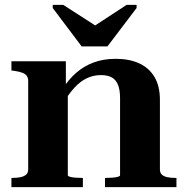

<svg xmlns="http://www.w3.org/2000/svg" viewBox="-20 -770 764 790"><path d="M316 -579H422L542 -737V-750H501L336 -642H408L240 -750H197V-737ZM27 0V-38H32Q50 -38 64.5 -41Q79 -44 87.5 -51.5Q96 -59 96 -73V-436Q96 -450 90 -458Q84 -466 72.5 -470.5Q61 -475 42 -478L27 -480V-518H251V-408L259 -405V-49Q259 -45 268 -42.5Q277 -40 290 -39Q303 -38 316 -38H321V0ZM706 0H412V-38H417Q429 -38 442.5 -39Q456 -40 465 -42.5Q474 -45 474 -49V-366Q474 -400 465.5 -421Q457 -442 440 -451.5Q423 -461 395 -461Q364 -461 337 -448Q310 -435 287 -410Q264 -385 242 -349L236 -402Q261 -442 293 -470Q325 -498 365.5 -513Q406 -528 456 -528Q512 -528 552.5 -509.5Q593 -491 615.5 -453.5Q638 -416 638 -359V-73Q638 -59 646 -51.5Q654 -44 668.5 -41Q683 -38 700 -38H706Z"/></svg>

Font: Roboto Serif 120pt Expanded SemiBold
Style: Regular
Weight: 600
Width: 7
Designer: Greg Gazdowicz
Foundry: Commercial Type
Version: Version 1.008